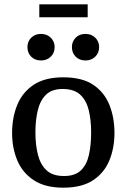

<svg xmlns="http://www.w3.org/2000/svg" viewBox="-20 -859 586 889"><path d="M273 10Q189 10 136.5 -24.5Q84 -59 60 -116.5Q36 -174 36 -243Q36 -315 60 -373.5Q84 -432 136 -466.5Q188 -501 273 -501Q360 -501 411.5 -466.5Q463 -432 486.5 -373.5Q510 -315 510 -243Q510 -174 486.5 -116.5Q463 -59 411 -24.5Q359 10 273 10ZM276 -44Q328 -44 355 -70.5Q382 -97 392 -143Q402 -189 402 -246Q402 -303 391 -348.5Q380 -394 351.5 -420.5Q323 -447 270 -447Q220 -447 193 -420.5Q166 -394 155 -348.5Q144 -303 144 -246Q144 -189 155.5 -143Q167 -97 195.5 -70.5Q224 -44 276 -44ZM170 -579Q142 -579 124.5 -596.5Q107 -614 107 -641Q107 -667 124.5 -684.5Q142 -702 170 -702Q197 -702 215 -684.5Q233 -667 233 -641Q233 -614 215 -596.5Q197 -579 170 -579ZM376 -579Q348 -579 330.5 -596.5Q313 -614 313 -641Q313 -667 330.5 -684.5Q348 -702 376 -702Q403 -702 421 -684.5Q439 -667 439 -641Q439 -614 421 -596.5Q403 -579 376 -579ZM162 -779V-839H386V-779Z"/></svg>

Font: Manuale Medium
Style: Regular
Weight: 500
Designer: Eduardo Tunni / Pablo Cosgaya
Foundry: Eduardo Tunni / Pablo Cosgaya
Version: Version 1.002